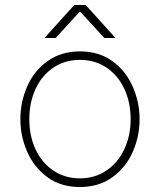

<svg xmlns="http://www.w3.org/2000/svg" viewBox="-20 -748 644 773"><path d="M62 -268Q62 -337 89.5 -400Q117 -463 171.5 -502Q226 -541 302 -541Q379 -541 433 -501.5Q487 -462 514.5 -399Q542 -336 542 -268Q542 -199 514.5 -136.5Q487 -74 432.5 -34.5Q378 5 302 5Q225 5 171 -34.5Q117 -74 89.5 -137Q62 -200 62 -268ZM506 -268Q506 -336 480.5 -390.5Q455 -445 408.5 -476Q362 -507 302 -507Q241 -507 194.5 -475.5Q148 -444 123 -389.5Q98 -335 98 -268Q98 -201 123 -147Q148 -93 194.5 -61.5Q241 -30 302 -30Q362 -30 408.5 -61.5Q455 -93 480.5 -147.5Q506 -202 506 -268ZM279 -728H325L445 -595H400L304 -700H300L204 -595H159Z"/></svg>

Font: Be Vietnam Thin
Style: Regular
Weight: 100
Designer: Gabriel Lam
Foundry: TypeRant
Version: Version 4.000